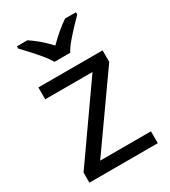

<svg xmlns="http://www.w3.org/2000/svg" viewBox="-187 -860 845 953"><g transform="rotate(-30 235.0 -383.0)"><path d="M431 0H39V-58L327 -468H56V-536H424V-470L140 -68H431ZM189 -606Q176 -629 154 -655.5Q132 -682 108 -708Q84 -734 66 -753V-766H126Q152 -749 180 -725Q208 -701 233 -674Q260 -701 288 -725Q316 -749 342 -766H404V-753Q385 -734 360.5 -708Q336 -682 313.5 -655.5Q291 -629 279 -606Z"/></g></svg>

Font: Noto Sans Gothic
Style: Regular
Weight: 400
Designer: Monotype Design Team
Foundry: Monotype Imaging Inc.
Version: Version 2.001; ttfautohint (v1.8.4.7-5d5b)